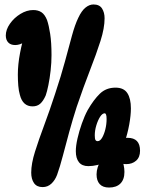

<svg xmlns="http://www.w3.org/2000/svg" viewBox="-20 -825 653 861"><path d="M129 -780Q151 -780 166 -770Q181 -760 191 -735Q199 -712 205 -673Q211 -634 211 -578Q211 -544 207 -508.5Q203 -473 197 -443.5Q191 -414 185 -397Q174 -372 160.5 -360Q147 -348 126 -348Q82 -348 69 -400Q64 -417 62 -440.5Q60 -464 60 -490Q60 -536 70 -588Q80 -640 94 -681L128 -672Q111 -649 89.5 -636Q68 -623 48 -623Q28 -623 17 -634.5Q6 -646 6 -666Q6 -692 24.5 -718.5Q43 -745 71.5 -762.5Q100 -780 129 -780ZM171 14Q145 14 132.5 -4Q120 -22 120 -51Q120 -91 137 -145Q154 -199 178.5 -264.5Q203 -330 227 -404Q254 -485 271.5 -550Q289 -615 302.5 -664.5Q316 -714 331 -745Q346 -777 363.5 -791Q381 -805 399 -805Q426 -805 437.5 -787Q449 -769 449 -743Q449 -699 430.5 -641Q412 -583 383.5 -510Q355 -437 324 -346Q306 -290 290.5 -233.5Q275 -177 262 -127Q249 -77 236 -41Q227 -17 210.5 -1.5Q194 14 171 14ZM469 16Q441 16 427 0.5Q413 -15 413 -43Q413 -74 434 -110L449 -97Q437 -90 416.5 -85Q396 -80 376 -80Q348 -80 334 -97.5Q320 -115 320 -147Q320 -171 327.5 -204Q335 -237 347 -271Q359 -305 373 -331Q400 -378 428 -405Q456 -432 498 -432Q535 -432 551 -407.5Q567 -383 567 -339Q567 -308 559.5 -266.5Q552 -225 538 -184L520 -198Q527 -203 536 -205Q545 -207 552 -207Q608 -207 608 -149Q608 -120 590.5 -104.5Q573 -89 546 -89Q538 -89 529.5 -90.5Q521 -92 515 -95L527 -109Q531 -101 534.5 -85Q538 -69 538 -54Q538 -20 520 -2Q502 16 469 16ZM418 -192Q429 -192 438 -207.5Q447 -223 452.5 -245.5Q458 -268 458 -291Q458 -306 455.5 -311.5Q453 -317 450 -317Q439 -317 429 -301.5Q419 -286 412 -263Q405 -240 405 -218Q405 -203 408 -197.5Q411 -192 418 -192Z"/></svg>

Font: DynaPuff Condensed SemiBold
Style: Regular
Weight: 600
Width: 3
Designer: Toshi Omagari, Jennifer Daniel
Foundry: Google Fonts
Version: Version 2.000